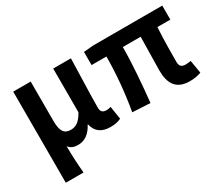

<svg xmlns="http://www.w3.org/2000/svg" viewBox="-127 -874 1604 1389"><g transform="rotate(-30 675.0 -179.5)"><path d="M79 201H227C220 120 217 66 216 -25C237 3 265 9 296 9C349 9 395 -23 426 -84H429C444 -19 488 14 562 14C605 14 630 6 651 -4L634 -112C622 -108 609 -106 599 -106C569 -106 551 -117 551 -152C551 -257 558 -423 561 -560H413V-195C378 -131 345 -112 303 -112C249 -112 225 -145 225 -229V-560H79Z M1225 14C1266 14 1299 6 1320 -2L1302 -110C1285 -108 1270 -106 1260 -106C1226 -106 1209 -118 1209 -157C1209 -191 1209 -337 1216 -443H1324V-560H749L666 -553V-443H790C790 -312 777 -153 750 0L898 8C913 -141 927 -303 927 -443H1076C1075 -342 1071 -204 1071 -164C1071 -55 1111 14 1225 14Z"/></g></svg>

Font: Noto Sans Mono CJK JP Bold
Style: Regular
Weight: 700
Designer: Ryoko NISHIZUKA (kana & ideographs); Paul D. Hunt (Latin, Greek & Cyrillic); Wenlong ZHANG (bopomofo); Sandoll Communica
Foundry: Adobe Systems Incorporated
Version: Version 1.004;PS 1.004;hotconv 1.0.82;makeotf.lib2.5.63406